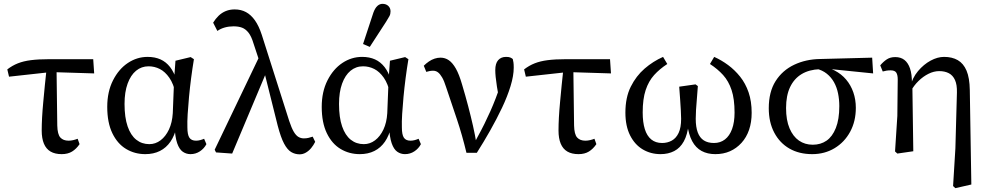

<svg xmlns="http://www.w3.org/2000/svg" viewBox="-20 -789 5146 999"><path d="M27 -390 18 -428Q44 -448 73 -459.5Q102 -471 141 -476Q180 -481 234 -481H465L470 -407L245 -414ZM301 13Q266 13 243 -0.5Q220 -14 208.5 -41.5Q197 -69 197 -110Q197 -141 199 -178Q201 -215 205 -257Q209 -299 213.5 -346.5Q218 -394 224 -446H274L278 -136Q279 -90 294 -73.5Q309 -57 337 -57Q349 -57 361.5 -60Q374 -63 384 -67L394 -39Q377 -14 355 -0.5Q333 13 301 13Z M736 13Q681 13 636 -14Q591 -41 564.5 -96Q538 -151 538 -233Q538 -312 568 -371Q598 -430 645.5 -461.5Q693 -493 748 -493Q786 -493 815 -480Q844 -467 865 -440Q886 -413 899 -370H922L894 -301Q883 -353 861 -384.5Q839 -416 811.5 -430Q784 -444 753 -444Q716 -444 688 -421Q660 -398 644 -354Q628 -310 628 -248Q628 -178 644 -131.5Q660 -85 689 -62Q718 -39 757 -39Q789 -39 815.5 -59Q842 -79 859 -115Q876 -151 879 -200L886 -378L893 -473L972 -492L989 -481Q981 -433 974.5 -383Q968 -333 963.5 -285Q959 -237 956.5 -196Q954 -155 955 -126Q955 -88 965.5 -72.5Q976 -57 1000 -57Q1011 -57 1022 -60Q1033 -63 1042 -67L1054 -39Q1042 -16 1020 -1.5Q998 13 971 13Q949 13 931 0.5Q913 -12 902 -43.5Q891 -75 888 -133L900 -132Q889 -84 867 -52Q845 -20 812 -3.5Q779 13 736 13Z M1104 4 1097 -10 1336 -509 1370 -423 1188 10ZM1539 14Q1515 14 1495 2Q1475 -10 1458 -42Q1441 -74 1425 -135L1355 -415H1348L1299 -563Q1288 -600 1273 -619Q1258 -638 1239.5 -645Q1221 -652 1195 -652Q1171 -652 1149.5 -646Q1128 -640 1111 -628L1089 -671Q1101 -691 1117.5 -707Q1134 -723 1155 -731.5Q1176 -740 1201 -740Q1234 -740 1260 -726Q1286 -712 1306.5 -683Q1327 -654 1342 -608L1485 -159Q1497 -123 1508.5 -103.5Q1520 -84 1533 -76.5Q1546 -69 1561 -69Q1574 -69 1584.5 -71.5Q1595 -74 1607 -78L1620 -51Q1611 -33 1599 -18.5Q1587 -4 1571.5 5Q1556 14 1539 14Z M1852 13Q1797 13 1752 -14Q1707 -41 1680.5 -96Q1654 -151 1654 -233Q1654 -312 1684 -371Q1714 -430 1761.5 -461.5Q1809 -493 1864 -493Q1902 -493 1931 -480Q1960 -467 1981 -440Q2002 -413 2015 -370H2038L2010 -301Q1999 -353 1977 -384.5Q1955 -416 1927.5 -430Q1900 -444 1869 -444Q1832 -444 1804 -421Q1776 -398 1760 -354Q1744 -310 1744 -248Q1744 -178 1760 -131.5Q1776 -85 1805 -62Q1834 -39 1873 -39Q1905 -39 1931.5 -59Q1958 -79 1975 -115Q1992 -151 1995 -200L2002 -378L2009 -473L2088 -492L2105 -481Q2097 -433 2090.5 -383Q2084 -333 2079.5 -285Q2075 -237 2072.5 -196Q2070 -155 2071 -126Q2071 -88 2081.5 -72.5Q2092 -57 2116 -57Q2127 -57 2138 -60Q2149 -63 2158 -67L2170 -39Q2158 -16 2136 -1.5Q2114 13 2087 13Q2065 13 2047 0.5Q2029 -12 2018 -43.5Q2007 -75 2004 -133L2016 -132Q2005 -84 1983 -52Q1961 -20 1928 -3.5Q1895 13 1852 13ZM1869 -560 1923 -724Q1932 -748 1944 -758.5Q1956 -769 1970 -769Q1989 -769 2000.5 -758Q2012 -747 2012 -730Q2012 -716 2006.5 -705.5Q2001 -695 1989 -676L1904 -545Z M2407 6Q2385 -86 2357.5 -168Q2330 -250 2301 -336Q2291 -368 2280.5 -386Q2270 -404 2259 -412.5Q2248 -421 2233 -421Q2222 -421 2214 -419Q2206 -417 2198 -415L2185 -447Q2197 -459 2211.5 -469Q2226 -479 2241.5 -484Q2257 -489 2272 -489Q2296 -489 2315.5 -475.5Q2335 -462 2352 -432Q2369 -402 2384 -350Q2402 -290 2416 -236.5Q2430 -183 2441 -134.5Q2452 -86 2459 -42H2447L2463 -73Q2484 -111 2500.5 -144.5Q2517 -178 2531.5 -210.5Q2546 -243 2559 -277Q2572 -311 2586 -350L2578 -266Q2570 -310 2565.5 -339Q2561 -368 2559 -388.5Q2557 -409 2557 -424Q2557 -459 2572 -476Q2587 -493 2613 -493Q2627 -493 2634.5 -490Q2642 -487 2648 -482Q2650 -474 2651.5 -464.5Q2653 -455 2653 -437Q2653 -395 2636.5 -341Q2620 -287 2592 -228Q2564 -169 2530 -109Q2496 -49 2461 6Z M2716 -390 2707 -428Q2733 -448 2762 -459.5Q2791 -471 2830 -476Q2869 -481 2923 -481H3154L3159 -407L2934 -414ZM2990 13Q2955 13 2932 -0.5Q2909 -14 2897.5 -41.5Q2886 -69 2886 -110Q2886 -141 2888 -178Q2890 -215 2894 -257Q2898 -299 2902.5 -346.5Q2907 -394 2913 -446H2963L2967 -136Q2968 -90 2983 -73.5Q2998 -57 3026 -57Q3038 -57 3050.5 -60Q3063 -63 3073 -67L3083 -39Q3066 -14 3044 -0.5Q3022 13 2990 13Z M3417 13Q3366 13 3324.5 -11.5Q3283 -36 3258.5 -84.5Q3234 -133 3234 -203Q3234 -282 3262 -338Q3290 -394 3334 -432Q3378 -470 3430 -493L3452 -456Q3412 -430 3383.5 -398.5Q3355 -367 3339.5 -320.5Q3324 -274 3324 -204Q3324 -153 3335 -117.5Q3346 -82 3368.5 -63.5Q3391 -45 3425 -45Q3453 -45 3475.5 -57.5Q3498 -70 3511 -97.5Q3524 -125 3524 -171Q3524 -189 3522.5 -213.5Q3521 -238 3519 -269.5Q3517 -301 3514 -338L3599 -350L3611 -341Q3609 -308 3606 -276Q3603 -244 3601.5 -217Q3600 -190 3600 -171Q3600 -128 3610.5 -100Q3621 -72 3642 -58.5Q3663 -45 3695 -45Q3728 -45 3752 -63.5Q3776 -82 3789 -117.5Q3802 -153 3802 -203Q3802 -274 3786.5 -320.5Q3771 -367 3742.5 -398.5Q3714 -430 3674 -456L3696 -493Q3734 -476 3768.5 -450.5Q3803 -425 3831 -390Q3859 -355 3875 -308.5Q3891 -262 3891 -202Q3891 -153 3877.5 -113.5Q3864 -74 3838 -45.5Q3812 -17 3778 -2Q3744 13 3702 13Q3661 13 3630.5 -3.5Q3600 -20 3581.5 -54.5Q3563 -89 3556 -143H3563Q3557 -88 3538 -53.5Q3519 -19 3488 -3Q3457 13 3417 13Z M4206 13Q4138 13 4087.5 -16Q4037 -45 4008.5 -99Q3980 -153 3980 -226Q3980 -311 4015.5 -367Q4051 -423 4112 -452Q4173 -481 4248 -482L4518 -489L4523 -407L4257 -434L4246 -429Q4190 -427 4151 -403.5Q4112 -380 4091 -336Q4070 -292 4070 -227Q4070 -164 4088 -121.5Q4106 -79 4137 -57.5Q4168 -36 4209 -36Q4250 -36 4280.5 -57Q4311 -78 4329 -123Q4347 -168 4347 -237Q4347 -271 4340.5 -303Q4334 -335 4319.5 -361Q4305 -387 4282 -405.5Q4259 -424 4226 -432L4239 -446Q4286 -441 4322 -422.5Q4358 -404 4382.5 -375Q4407 -346 4420 -308.5Q4433 -271 4433 -228Q4433 -158 4403.5 -103.5Q4374 -49 4322.5 -18Q4271 13 4206 13Z M4637 -1 4649 -186 4651 -376Q4651 -399 4643.5 -411Q4636 -423 4614 -423Q4603 -423 4593 -421.5Q4583 -420 4573 -417L4560 -449Q4576 -468 4594 -480Q4612 -492 4638 -492Q4667 -492 4686 -477Q4705 -462 4715 -432.5Q4725 -403 4725 -356L4727 -355L4732 -2L4649 10ZM4939 179 4951 -17 4959 -308Q4960 -348 4949 -372.5Q4938 -397 4917 -408Q4896 -419 4867 -419Q4839 -419 4811 -405Q4783 -391 4759 -367.5Q4735 -344 4720 -316L4707 -337H4716Q4727 -384 4756.5 -419Q4786 -454 4822 -473.5Q4858 -493 4892 -493Q4934 -493 4963.5 -476Q4993 -459 5009 -421.5Q5025 -384 5026 -320L5034 171L4951 190Z"/></svg>

Font: Source Serif 4 18pt
Style: Regular
Weight: 400
Designer: Frank Grießhammer
Foundry: Adobe Systems Incorporated
Version: Version 4.004;hotconv 1.0.116;makeotfexe 2.5.65601